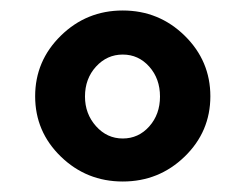

<svg xmlns="http://www.w3.org/2000/svg" viewBox="-20 -734 468 366"><path d="M96 -666Q145 -714 214 -714Q283 -714 332 -666Q381 -618 381 -550.5Q381 -483 332 -435.5Q283 -388 214 -388Q145 -388 96 -435.5Q47 -483 47 -550.5Q47 -618 96 -666ZM142 -550Q142 -517 163 -493.5Q184 -470 214 -470Q244 -470 264.5 -493Q285 -516 285 -550Q285 -584 264.5 -607Q244 -630 214 -630Q184 -630 163 -607Q142 -584 142 -550Z"/></svg>

Font: Montserrat_am3
Style: Bold
Weight: 700
Designer: Julieta Ulanovsky
Foundry: Julieta Ulanovsky. Armenina letters added by Vahan Hovhannisyan
Version: Version 2.001